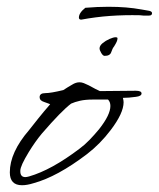

<svg xmlns="http://www.w3.org/2000/svg" viewBox="-20 -546 469 567"><path d="M45 1Q9 1 9 -37Q9 -96 66 -162Q77 -176 92.5 -195.5Q108 -215 128 -238Q130 -238 110 -245Q97 -249 97 -259Q97 -271 114 -271Q130 -271 167 -280Q173 -284 179.5 -288Q186 -292 193 -296Q204 -303 215 -303Q221 -303 227.5 -300.5Q234 -298 242 -294Q253 -288 261.5 -283.5Q270 -279 275 -277L381 -278Q398 -278 398 -270Q398 -262 381 -260Q360 -257 343 -257Q344 -253 344.5 -249.5Q345 -246 345 -244Q345 -212 307 -162Q276 -121 237 -91Q149 -24 79 -5Q60 1 45 1ZM55 -23Q57 -23 59.5 -23.5Q62 -24 66 -25Q132 -44 215 -107Q230 -118 244.5 -133Q259 -148 273 -165Q306 -207 306 -233Q306 -245 299 -252H254Q232 -252 216.5 -248.5Q201 -245 190 -240Q161 -218 104 -152Q84 -128 65 -97Q40 -56 40 -42V-40Q40 -23 55 -23ZM289 -381Q284 -381 279 -389.5Q274 -398 274 -403Q274 -411 283 -418.5Q292 -426 303.5 -431Q315 -436 321 -436Q327 -436 327 -433Q327 -428 324.5 -422.5Q322 -417 317 -409Q312 -403 308.5 -392Q305 -381 289 -381ZM220 -488Q213 -488 213 -494Q213 -508 232 -523Q268 -526 300 -526Q328 -526 352 -524Q376 -522 398 -518L421 -514Q429 -512 429 -507Q429 -500 420 -500H411Q408 -500 403.5 -500Q399 -500 393 -501Q348 -502 305.5 -499Q263 -496 220 -488Z"/></svg>

Font: Whisper
Style: Regular
Weight: 400
Designer: Robert E. Leuschke
Foundry: Robert E. Leuschke
Version: Version 1.010; ttfautohint (v1.8.4.7-5d5b)